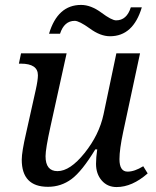

<svg xmlns="http://www.w3.org/2000/svg" viewBox="-20 -754 639 784"><path d="M65.9 -536.1H252L186 -236.8Q166 -146 166 -116.2Q166 -55.2 214.8 -55.2Q266.1 -55.2 325.4 -129.2Q384.8 -203.1 402.8 -287.1L455.1 -536.1H551.8L482.9 -214.8Q467.8 -144 467.8 -104Q467.8 -53.2 501 -53.2Q529.3 -53.2 564.9 -75.2L583 -45.9Q519.5 9.8 456.1 9.8Q418.5 9.8 395.3 -17.1Q372.1 -43.9 372.1 -85Q372.1 -110.8 377 -144H369.1Q314.9 -54.7 272.2 -22.9Q229.5 8.8 175.8 8.8Q68.8 8.8 68.8 -102.1Q68.8 -133.8 86.9 -211.9L126 -387.2Q134.8 -426.8 134.8 -446.8Q134.8 -494.1 64.9 -494.1H57.1ZM514.2 -724.1H559.1Q523.9 -606 429.2 -606Q389.6 -606 346.7 -637.7Q303.2 -668.9 285.2 -668.9Q242.2 -668.9 225.1 -616.2H180.2Q215.3 -733.9 311 -733.9Q351.1 -733.9 393.6 -702.6Q436 -670.9 454.1 -670.9Q497.6 -670.9 514.2 -724.1Z"/></svg>

Font: Droid Serif
Style: Italic
Weight: 400
Italic angle: -12°
Designer: Monotype Design team
Foundry: Monotype Imaging Inc.
Version: Version 1.03